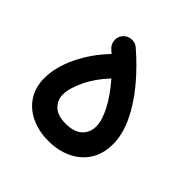

<svg xmlns="http://www.w3.org/2000/svg" viewBox="-136 -568 721 721"><g transform="rotate(45 224.5 -207.5)"><path d="M39.6 -118.2Q39.6 -176.3 70.8 -241.2Q102.1 -306.2 154.3 -360.4Q147.9 -366.2 141.1 -372.1Q127 -384.3 125.5 -403.6Q124 -422.9 136.2 -437Q148.9 -451.2 168 -452.6Q187 -454.1 201.2 -441.9Q257.8 -393.1 302.2 -339.1Q346.7 -285.2 372.3 -230.5Q397.9 -175.8 397.9 -125.5Q397.9 -72.8 374 -36.1Q350.1 0.5 309.1 19.5Q268.1 38.6 217.3 38.6Q167 38.6 126.7 20Q86.4 1.5 63 -33.7Q39.6 -68.8 39.6 -118.2ZM132.3 -123.5Q132.3 -93.8 153.6 -73.5Q174.8 -53.2 217.3 -53.2Q261.7 -53.2 283.9 -74Q306.2 -94.7 306.2 -127.9Q306.2 -158.7 283.7 -202.4Q261.2 -246.1 218.8 -294.9Q177.7 -251.5 155 -203.9Q132.3 -156.2 132.3 -123.5Z"/></g></svg>

Font: Mikhak Medium
Style: Regular
Weight: 500
Designer: Amin Abedi
Version: Version 3.3